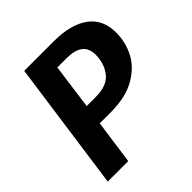

<svg xmlns="http://www.w3.org/2000/svg" viewBox="-186 -830 967 967"><g transform="rotate(-45 298.0 -346.0)"><path d="M596 -501Q596 -433 565 -373Q534 -313 466 -274.5Q398 -236 292 -236H214L181 0H35L132 -692H342Q463 -692 529.5 -643.5Q596 -595 596 -501ZM444 -496Q444 -586 329 -586H262L229 -344H292Q375 -344 409.5 -388.5Q444 -433 444 -496Z"/></g></svg>

Font: Fira Sans SemiBold
Style: Italic
Weight: 600
Italic angle: -8°
Designer: bBox Type GmbH & Carrois Corporate GbR & Edenspiekermann AG
Foundry: bBox Type GmbH & Carrois Corporate GbR & Edenspiekermann AG
Version: Version 4.301